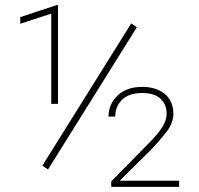

<svg xmlns="http://www.w3.org/2000/svg" viewBox="-20 -730 776 750"><path d="M514.6 -623.5 167.5 -67.9 145.5 -83 492.7 -638.7ZM206.5 -710.4V-324.2H180.2V-676.8L59.1 -637.2V-663.1L202.1 -710.4ZM679.7 -23.9V0H414.6V-21.5L556.2 -165.5Q596.2 -205.1 613.5 -232.9Q630.9 -260.7 630.9 -284.7Q630.9 -322.3 606.9 -344.5Q583 -366.7 535.6 -366.7Q483.9 -366.7 457 -340.6Q430.2 -314.5 430.2 -274.4H403.8Q403.8 -322.3 439 -356.4Q474.1 -390.6 535.6 -390.6Q590.3 -390.6 623.8 -362.8Q657.2 -335 657.2 -285.2Q657.2 -249.5 630.1 -214.6Q603 -179.7 569.8 -145L447.3 -23.9Z"/></svg>

Font: Vazirmatn RD FD Thin
Style: Regular
Weight: 100
Designer: Saber Rastikerdar
Foundry: Saber Rastikerdar
Version: Version 33.003